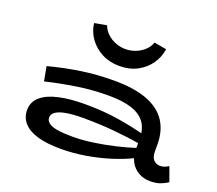

<svg xmlns="http://www.w3.org/2000/svg" viewBox="-130 -962 1307 1155"><g transform="rotate(20 523.5 -384.0)"><path d="M931 12Q891 12 858 -6.5Q825 -25 806 -59Q787 -93 787 -138V-205Q787 -269 758.5 -309Q730 -349 672 -368Q614 -387 525 -387Q421 -387 323 -372Q225 -357 128 -334L111 -426Q214 -453 314.5 -468Q415 -483 525 -483Q654 -483 737 -451Q820 -419 859.5 -358Q899 -297 899 -211V-167Q899 -128 916.5 -111.5Q934 -95 956 -95Q973 -95 986.5 -100.5Q1000 -106 1011 -113L1044 -22Q1023 -8 997 2Q971 12 931 12ZM359 13Q271 13 211.5 -4.5Q152 -22 121.5 -56Q91 -90 91 -138Q91 -190 130 -224Q169 -258 240.5 -274Q312 -290 407 -290Q527 -290 627.5 -273.5Q728 -257 806 -235V-176Q715 -191 622 -199.5Q529 -208 424 -208Q361 -208 318 -200.5Q275 -193 253 -178Q231 -163 231 -141Q231 -120 250 -106Q269 -92 307.5 -86Q346 -80 402 -80Q462 -80 530 -89.5Q598 -99 669 -115.5Q740 -132 806 -154L805 -90Q745 -60 672.5 -37Q600 -14 520 -0.5Q440 13 359 13ZM521 -576Q458 -576 408.5 -602Q359 -628 328 -671.5Q297 -715 291 -767L369 -781Q379 -753 402.5 -730.5Q426 -708 457.5 -696Q489 -684 521 -684Q554 -684 585 -696Q616 -708 640 -730.5Q664 -753 673 -781L752 -767Q745 -715 714.5 -671.5Q684 -628 635 -602Q586 -576 521 -576Z"/></g></svg>

Font: BioRhyme Expanded SemiBold
Style: Regular
Weight: 600
Width: 7
Designer: Aoife Mooney
Foundry: Aoife Mooney Type
Version: Version 1.600;gftools[0.9.33]